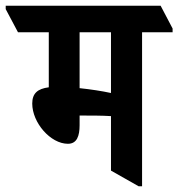

<svg xmlns="http://www.w3.org/2000/svg" viewBox="-75 -645 625 673"><path d="M163 -141C195 -141 204 -169 204 -206V-240C207 -240 209 -240 211 -240C241 -240 284 -240 314 -238V-47L411 8H423V-532H530V-545L488 -625H-55V-613L-12 -532H96V-339C57 -334 38 -318 38 -282C38 -215 102 -141 163 -141ZM204 -336V-532H314V-319C282 -326 242 -332 204 -336Z"/></svg>

Font: Noto Serif Devanagari ExtraCondensed
Style: Bold
Weight: 700
Width: 2
Designer: Universal Thirst, Indian Type Foundry and the Monotype Design Team
Foundry: Monotype Imaging Inc.
Version: Version 2.004